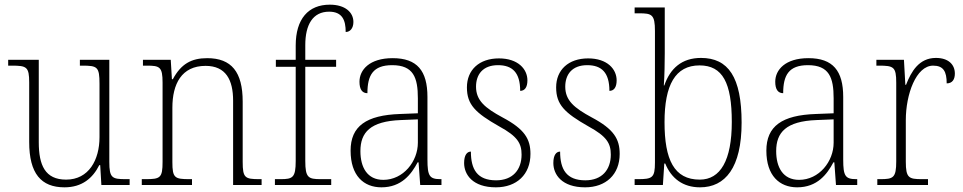

<svg xmlns="http://www.w3.org/2000/svg" viewBox="-20 -792 4122 822"><path d="M256 10C331 10 377 -29 405 -85H409L414 0H535V-25H518C460 -25 448 -30 448 -99V-536H322V-511H332C397 -511 406 -506 406 -433V-205C406 -107 360 -23 263 -23C173 -23 146 -85 146 -183V-536H15V-511H30C94 -511 105 -506 105 -439V-184C105 -49 156 10 256 10Z M587 0H802V-25H791C728 -25 718 -30 718 -98V-331C718 -432 757 -510 860 -510C947 -510 978 -450 978 -361V0H1100V-25H1091C1029 -25 1019 -30 1019 -99V-357C1019 -484 971 -543 867 -543C799 -543 755 -518 720 -453H716L711 -536H592V-511H608C664 -511 676 -506 676 -438V-99C676 -30 666 -25 603 -25H587Z M1157 0H1398V-25H1353C1300 -25 1287 -31 1287 -103V-506H1419V-536H1287V-599C1287 -686 1319 -742 1389 -742C1446 -742 1460 -705 1460 -655C1478 -655 1493 -670 1493 -698C1493 -739 1458 -772 1392 -772C1300 -772 1246 -711 1246 -597V-536H1161V-506H1246V-103C1246 -31 1233 -25 1181 -25H1157Z M1613 10C1699 10 1741 -46 1768 -97H1772L1779 0H1870V-25H1866C1819 -25 1810 -38 1810 -109V-377C1810 -489 1766 -543 1661 -543C1562 -543 1519 -493 1519 -442C1519 -409 1531 -393 1553 -393C1553 -470 1577 -513 1659 -513C1750 -513 1769 -460 1769 -371V-307L1693 -304C1548 -299 1481 -252 1481 -147C1481 -40 1537 10 1613 10ZM1621 -22C1552 -22 1523 -76 1523 -145C1523 -225 1565 -273 1696 -278L1769 -281V-181C1769 -101 1707 -22 1621 -22Z M2103 10C2192 10 2251 -45 2251 -133C2251 -197 2226 -239 2132 -289C2056 -330 2018 -362 2018 -421C2018 -473 2047 -513 2112 -513C2174 -513 2207 -481 2207 -403C2227 -403 2238 -419 2238 -448C2238 -496 2198 -542 2116 -542C2032 -542 1979 -493 1979 -418C1979 -344 2015 -309 2117 -251C2196 -208 2213 -178 2213 -130C2213 -65 2175 -20 2104 -20C2023 -20 1996 -67 1996 -143C1980 -143 1967 -129 1967 -94C1967 -45 2003 10 2103 10Z M2485 10C2574 10 2633 -45 2633 -133C2633 -197 2608 -239 2514 -289C2438 -330 2400 -362 2400 -421C2400 -473 2429 -513 2494 -513C2556 -513 2589 -481 2589 -403C2609 -403 2620 -419 2620 -448C2620 -496 2580 -542 2498 -542C2414 -542 2361 -493 2361 -418C2361 -344 2397 -309 2499 -251C2578 -208 2595 -178 2595 -130C2595 -65 2557 -20 2486 -20C2405 -20 2378 -67 2378 -143C2362 -143 2349 -129 2349 -94C2349 -45 2385 10 2485 10Z M2977 10C3085 10 3155 -74 3155 -267C3155 -462 3098 -544 2981 -544C2899 -544 2849 -499 2824 -426H2822C2825 -466 2826 -527 2826 -564V-760H2697V-735H2716C2771 -735 2784 -730 2784 -659V-96C2784 -31 2773 -25 2711 -25H2697V0H2818L2824 -92H2828C2854 -28 2904 10 2977 10ZM2976 -23C2866 -23 2825 -108 2825 -269C2825 -428 2871 -512 2975 -512C3074 -512 3113 -437 3113 -270C3113 -105 3064 -23 2976 -23Z M3393 10C3479 10 3521 -46 3548 -97H3552L3559 0H3650V-25H3646C3599 -25 3590 -38 3590 -109V-377C3590 -489 3546 -543 3441 -543C3342 -543 3299 -493 3299 -442C3299 -409 3311 -393 3333 -393C3333 -470 3357 -513 3439 -513C3530 -513 3549 -460 3549 -371V-307L3473 -304C3328 -299 3261 -252 3261 -147C3261 -40 3317 10 3393 10ZM3401 -22C3332 -22 3303 -76 3303 -145C3303 -225 3345 -273 3476 -278L3549 -281V-181C3549 -101 3487 -22 3401 -22Z M3736 0H3953V-25H3927C3871 -25 3858 -30 3858 -100V-278C3858 -388 3902 -511 3975 -511C4019 -511 4033 -486 4033 -435C4058 -435 4068 -453 4068 -477C4068 -516 4040 -544 3987 -544C3914 -544 3881 -485 3859 -429H3856L3850 -536H3732V-511H3742C3806 -511 3817 -506 3817 -438V-101C3817 -30 3804 -25 3748 -25H3736Z"/></svg>

Font: Noto Serif Myanmar SemiCondensed ExtraLight
Style: Regular
Weight: 200
Width: 4
Designer: Ben Mitchell and the Monotype Design Team
Foundry: Monotype Imaging Inc.
Version: Version 2.106